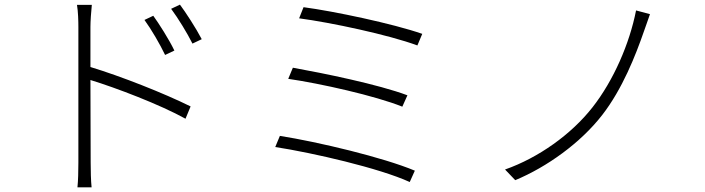

<svg xmlns="http://www.w3.org/2000/svg" viewBox="-20 -773 3040 828"><path d="M732 -555C709 -603 665 -672 641 -705L603 -687C633 -646 670 -582 692 -536ZM370 -657C370 -680 373 -724 376 -752H312C317 -723 318 -681 318 -657V-72C318 -36 317 7 314 35H375C372 7 371 -38 371 -72L370 -428C481 -394 670 -322 780 -261L802 -314C687 -371 502 -444 370 -484ZM718 -735C749 -693 787 -631 810 -585L850 -604C825 -652 780 -721 756 -753Z M1289 -742 1270 -694C1406 -676 1656 -623 1780 -577L1801 -627C1675 -671 1418 -725 1289 -742ZM1243 -481 1223 -433C1361 -413 1598 -360 1715 -313L1737 -362C1612 -409 1376 -457 1243 -481ZM1187 -187 1167 -139C1329 -114 1616 -48 1747 12L1769 -37C1633 -94 1352 -161 1187 -187Z M2783 -712 2723 -728C2695 -585 2626 -426 2535 -310C2444 -194 2303 -93 2158 -42L2202 4C2339 -53 2484 -157 2577 -277C2664 -389 2721 -534 2757 -638C2765 -659 2775 -690 2783 -712Z"/></svg>

Font: Noto Sans CJK Light
Style: Regular
Weight: 300
Designer: Ryoko NISHIZUKA (kana & ideographs); Paul D. Hunt (Latin, Greek & Cyrillic); Wenlong ZHANG (bopomofo); Sandoll Communica
Foundry: Adobe Systems Incorporated
Version: Version 1.000;PS 1;hotconv 1.0.78;makeotf.lib2.5.61930